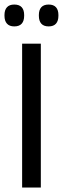

<svg xmlns="http://www.w3.org/2000/svg" viewBox="-22 -833 280 853"><path d="M159.4 0H76.3V-639H159.4ZM41.4 -715.7Q19.8 -715.7 8.9 -728Q-2.1 -740.2 -2.1 -762.9V-766.3Q-2.1 -788.7 8.9 -800.7Q19.8 -812.8 41.4 -812.8Q63.8 -812.8 74.6 -800.7Q85.3 -788.7 85.3 -766.3V-762.9Q85.3 -740.2 74.6 -728Q63.8 -715.7 41.4 -715.7ZM194.2 -715.7Q172.2 -715.7 161.4 -728Q150.7 -740.2 150.7 -762.9V-766.3Q150.7 -788.7 161.4 -800.7Q172.2 -812.8 194.2 -812.8Q216 -812.8 226.8 -800.7Q237.5 -788.7 237.5 -766.3V-762.9Q237.5 -740.2 226.8 -728Q216 -715.7 194.2 -715.7Z"/></svg>

Font: Anek Gurmukhi Medium
Style: Regular
Weight: 500
Designer: Sarang Kulkarni (Gurmukhi), Yesha Goshar (Latin)
Foundry: Ek Type
Version: Version 1.003